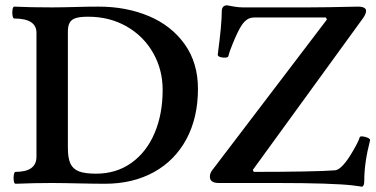

<svg xmlns="http://www.w3.org/2000/svg" viewBox="-20 -691 1418 725"><path d="M38.6 -42Q117.7 -42 117.7 -99.1V-566.9Q117.7 -621.1 33.7 -621.1Q29.3 -621.1 27.3 -632.3Q25.4 -643.6 27.3 -654.8Q29.3 -666 33.7 -666Q91.3 -663.1 177.2 -663.1Q199.2 -663.1 221.2 -663.6Q243.2 -664.1 265.1 -664.6Q308.6 -666 352.5 -666Q457 -666 542.2 -630.1Q627.4 -594.2 677.5 -523.9Q727.5 -453.6 727.5 -355.5Q727.5 -247.1 684.1 -166Q640.6 -85 561 -41Q481.4 2.9 375.5 2.9Q351.1 2.9 326.2 2.4Q301.3 2 276.4 1.5Q251.5 1 226.8 0.5Q202.1 0 177.2 0Q108.4 0 38.6 2.9Q33.7 2.9 32 -8.3Q30.3 -19.5 32.2 -30.8Q34.2 -42 38.6 -42ZM594.2 -351.6Q594.2 -427.7 558.3 -491Q522.5 -554.2 458.3 -591.1Q394 -627.9 312.5 -627.9Q282.7 -627.9 266.4 -622.8Q250 -617.7 243.2 -605.5Q236.3 -593.3 236.3 -571.3V-132.8Q236.3 -94.2 245.8 -73.5Q255.4 -52.7 278.1 -43.9Q300.8 -35.2 342.3 -35.2Q419.4 -35.2 476.6 -76.2Q533.7 -117.2 564 -189Q594.2 -260.7 594.2 -351.6ZM1335.4 12.2Q1310.5 8.8 1309.6 8.8Q1275.4 4.9 1202.9 2.4Q1130.4 0 1025.4 0H806.2Q772.5 0 772.5 -23.9Q772.5 -36.1 780.3 -46.9L1214.4 -617.2L1210.4 -625H941.4Q924.8 -625 913.8 -617.7Q902.8 -610.4 894 -597.7Q879.9 -577.6 859.4 -527.8Q857.9 -524.9 856 -519Q850.6 -506.3 847.4 -496.8Q844.2 -487.3 842.3 -479Q841.3 -474.1 830.8 -473.4Q820.3 -472.7 811 -475.8Q801.8 -479 802.2 -484.9Q817.4 -598.1 817.4 -647.9Q817.4 -659.2 822.5 -665Q827.6 -670.9 837.4 -670.9Q850.6 -668 867.7 -665.5Q884.8 -663.1 896.5 -663.1H1144.5Q1206.5 -663.1 1330.6 -666Q1362.3 -666 1362.3 -649.9Q1362.3 -638.7 1350.6 -622.1L934.6 -49.3L938.5 -42Q1042.5 -42 1125 -43.5Q1207.5 -44.9 1245.1 -47.9Q1258.3 -48.8 1275.6 -67.6Q1293 -86.4 1313.5 -122.1Q1323.7 -139.6 1329.8 -152.1Q1335.9 -164.6 1338.4 -172.9Q1339.4 -176.8 1349.9 -175.8Q1360.4 -174.8 1369.4 -170.4Q1378.4 -166 1377.4 -161.1Q1355.5 -77.1 1355.5 -8.8Q1355.5 2 1353.5 7.1Q1351.6 12.2 1347.2 14.2Q1341.3 13.2 1335.4 12.2Z"/></svg>

Font: Junicode Two Beta VF
Style: Regular
Weight: 400
Designer: Peter S. Baker
Foundry: Briery Creek Software
Version: Version 1.031 beta; ttfautohint (v1.8.1.43-b0c9)